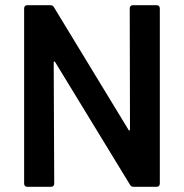

<svg xmlns="http://www.w3.org/2000/svg" viewBox="-20 -720 709 740"><path d="M481 -222C481 -217 479 -217 478 -217C477 -217 476 -218 475 -220L188 -692C185 -697 181 -700 174 -700H85C78 -700 73 -695 73 -688V-12C73 -5 78 0 85 0H177C184 0 189 -5 189 -12L187 -478C187 -483 189 -483 190 -483C191 -483 192 -482 193 -480L481 -8C484 -3 488 0 495 0H584C591 0 596 -5 596 -12V-688C596 -695 591 -700 584 -700H492C485 -700 480 -695 480 -688Z"/></svg>

Font: Barlow SemiBold Numbers
Style: Regular
Weight: 600
Designer: Jeremy Tribby
Foundry: Tribby Type
Version: Version 1.408